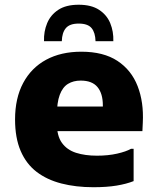

<svg xmlns="http://www.w3.org/2000/svg" viewBox="-20 -780 664 811"><path d="M374.4 10.8Q300.5 10.8 239.5 -4.9Q178.4 -20.6 134.6 -54.1Q90.8 -87.7 67.2 -142.6Q43.6 -197.6 43.6 -275.4Q43.6 -365.3 77.9 -429.5Q112.2 -493.7 175 -527.7Q237.8 -561.6 323.6 -561.6Q417.2 -561.6 476.1 -522.8Q535 -484 561.3 -416.2Q587.6 -348.4 583.2 -262.4L581.5 -226H152.4V-330H414.4V-335.2Q414.4 -385 391.7 -412.3Q369 -439.6 320.8 -439.6Q290 -439.6 267.3 -425.8Q244.6 -412 232.4 -379.5Q220.2 -347 220.2 -291.2V-258.6Q220.2 -206.1 241.6 -176.5Q263 -146.8 301.1 -134.6Q339.1 -122.4 389.6 -122.4Q436.4 -122.4 474.5 -131Q512.6 -139.6 533.6 -151.6H544.4V-15Q514.1 -3 472.7 3.9Q431.2 10.8 374.4 10.8ZM312.3 -760Q365.7 -760 398.5 -738.5Q431.2 -717.1 445.7 -681.9Q460.1 -646.8 458.7 -606H383.5Q382.6 -642 366.9 -661.2Q351.2 -680.4 312.3 -680.4Q274.4 -680.4 258.2 -661.2Q242 -642 241.1 -606H165.9Q164.5 -646.8 179.1 -681.9Q193.7 -717.1 226.3 -738.5Q258.9 -760 312.3 -760Z"/></svg>

Font: Kufam
Style: Regular
Weight: 400
Designer: Wael Morcos, Artur Schmal
Foundry: Original Type
Version: Version 1.301; ttfautohint (v1.8.3)